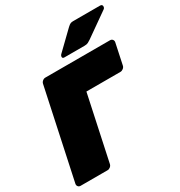

<svg xmlns="http://www.w3.org/2000/svg" viewBox="-224 -1063 1130 1207"><g transform="rotate(-30 341.5 -460.0)"><path d="M8 0Q-3 0 -9.5 -8Q-16 -16 -14 -27L124 -673Q126 -684 135.5 -692Q145 -700 156 -700H626Q637 -700 643.5 -692Q650 -684 648 -673L616 -522Q614 -511 604 -503Q594 -495 583 -495H336L236 -27Q234 -16 224.5 -8Q215 0 204 0ZM323 -750Q307 -750 310 -766Q312 -774 318 -779L444 -901Q458 -914 466 -917Q474 -920 485 -920H681Q690 -920 694 -914.5Q698 -909 696 -900Q695 -893 688 -888L516 -767Q506 -760 496 -755Q486 -750 470 -750Z"/></g></svg>

Font: Rubik Black
Style: Italic
Weight: 900
Italic angle: -12°
Designer: Hubert and Fischer
Foundry: Hubert and Fischer
Version: Version 2.300;gftools[0.9.30]